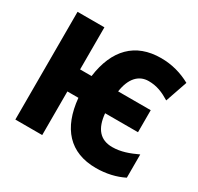

<svg xmlns="http://www.w3.org/2000/svg" viewBox="-156 -908 1135 1102"><g transform="rotate(30 412.0 -357.0)"><path d="M603 10C671 10 734 -5 785 -31V-185C731 -160 681 -141 624 -141C544 -141 501 -191 492 -289H710V-435H494C507 -525 551 -574 617 -574C672 -574 713 -556 759 -528L809 -673C751 -705 686 -724 613 -724C443 -724 343 -621 318 -435H242V-714H64V0H242V-289H315C333 -98 429 10 603 10Z"/></g></svg>

Font: Noto Sans Condensed Black
Style: Regular
Weight: 900
Width: 3
Designer: Monotype Design Team
Foundry: Monotype Imaging Inc.
Version: Version 2.013